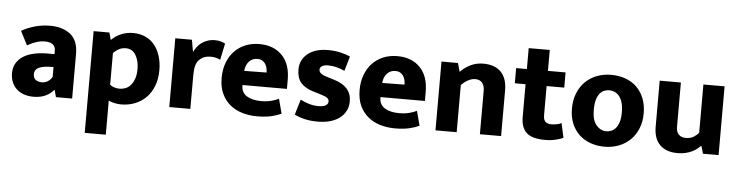

<svg xmlns="http://www.w3.org/2000/svg" viewBox="-49 -865 5131 1335"><g transform="rotate(5 2516.0 -198.0)"><path d="M67 -438Q108 -462 159.5 -476.5Q211 -491 265 -491Q354 -491 408 -448Q462 -405 462 -311V0H349L336 -48H332Q312 -22 276.5 -5.5Q241 11 193 11Q152 11 121.5 -1Q91 -13 71 -33Q51 -53 40.5 -80.5Q30 -108 30 -139Q30 -181 48.5 -211Q67 -241 98.5 -260Q130 -279 172.5 -288Q215 -297 263 -297H313V-323Q313 -350 294 -364.5Q275 -379 240 -379Q210 -379 181 -370Q152 -361 117 -341ZM314 -207 281 -206Q253 -205 234 -200Q215 -195 203.5 -187.5Q192 -180 187 -169.5Q182 -159 182 -148Q182 -117 200.5 -105.5Q219 -94 243 -94Q267 -94 286.5 -108Q306 -122 314 -139Z M805 11Q780 11 756 5.5Q732 0 717 -8V230H570V-480H680L694 -429Q723 -458 761.5 -474.5Q800 -491 846 -491Q892 -491 930 -474Q968 -457 994 -425.5Q1020 -394 1034.5 -349Q1049 -304 1049 -249Q1049 -187 1030 -138.5Q1011 -90 978 -57Q945 -24 900.5 -6.5Q856 11 805 11ZM804 -381Q774 -381 751 -367Q728 -353 717 -339V-119Q742 -97 786 -97Q806 -97 826 -105Q846 -113 861.5 -130.5Q877 -148 887 -176Q897 -204 897 -245Q897 -302 873 -341.5Q849 -381 804 -381Z M1140 0V-480H1256L1271 -396Q1280 -414 1293 -431.5Q1306 -449 1324 -462Q1342 -475 1365.5 -483Q1389 -491 1418 -491Q1440 -491 1458.5 -485.5Q1477 -480 1488 -473L1464 -358Q1453 -364 1436 -369Q1419 -374 1394 -374Q1348 -374 1317.5 -344Q1287 -314 1287 -240V0Z M1944 -197H1634V-193Q1634 -143 1673 -120Q1712 -97 1771 -97Q1812 -97 1843 -105Q1874 -113 1895 -124L1922 -22Q1895 -9 1853.5 1Q1812 11 1752 11Q1698 11 1649.5 -3.5Q1601 -18 1564.5 -48Q1528 -78 1506.5 -124Q1485 -170 1485 -234Q1485 -291 1502.5 -338.5Q1520 -386 1552 -420Q1584 -454 1628.5 -472.5Q1673 -491 1727 -491Q1826 -491 1885 -431Q1944 -371 1944 -260ZM1793 -298Q1793 -315 1789 -331Q1785 -347 1776.5 -359.5Q1768 -372 1754.5 -379.5Q1741 -387 1722 -387Q1687 -387 1664 -362.5Q1641 -338 1637 -296Z M2331 -357Q2304 -370 2274 -377.5Q2244 -385 2216 -385Q2190 -385 2174 -376Q2158 -367 2158 -351Q2158 -334 2173.5 -322.5Q2189 -311 2235 -298L2265 -289Q2325 -271 2356 -236.5Q2387 -202 2387 -148Q2387 -112 2372 -82.5Q2357 -53 2329.5 -32Q2302 -11 2263.5 0Q2225 11 2178 11Q2127 11 2087.5 2Q2048 -7 2014 -24L2046 -131Q2075 -116 2106.5 -106.5Q2138 -97 2171 -97Q2209 -97 2224.5 -108Q2240 -119 2240 -134Q2240 -143 2236.5 -149.5Q2233 -156 2224 -162Q2215 -168 2198.5 -173.5Q2182 -179 2156 -187L2125 -196Q2066 -215 2039 -248.5Q2012 -282 2012 -339Q2012 -372 2025 -399.5Q2038 -427 2062.5 -447.5Q2087 -468 2122.5 -479.5Q2158 -491 2204 -491Q2250 -491 2289.5 -482.5Q2329 -474 2361 -459Z M2907 -197H2597V-193Q2597 -143 2636 -120Q2675 -97 2734 -97Q2775 -97 2806 -105Q2837 -113 2858 -124L2885 -22Q2858 -9 2816.5 1Q2775 11 2715 11Q2661 11 2612.5 -3.5Q2564 -18 2527.5 -48Q2491 -78 2469.5 -124Q2448 -170 2448 -234Q2448 -291 2465.5 -338.5Q2483 -386 2515 -420Q2547 -454 2591.5 -472.5Q2636 -491 2690 -491Q2789 -491 2848 -431Q2907 -371 2907 -260ZM2756 -298Q2756 -315 2752 -331Q2748 -347 2739.5 -359.5Q2731 -372 2717.5 -379.5Q2704 -387 2685 -387Q2650 -387 2627 -362.5Q2604 -338 2600 -296Z M3146 0H2998V-480H3113L3130 -420Q3162 -453 3202 -472Q3242 -491 3289 -491Q3370 -491 3413 -447Q3456 -403 3456 -318V0H3308V-303Q3308 -338 3291.5 -358.5Q3275 -379 3243 -379Q3219 -379 3192.5 -365Q3166 -351 3146 -328Z M3864 -374H3741V-171Q3741 -138 3755.5 -125Q3770 -112 3796 -112Q3816 -112 3836 -116Q3856 -120 3867 -127L3889 -26Q3872 -17 3837.5 -8.5Q3803 0 3764 0Q3671 0 3632.5 -36Q3594 -72 3594 -145V-374H3519V-480H3594V-626H3741V-480H3864Z M4430 -243Q4430 -184 4410.5 -137Q4391 -90 4357 -57Q4323 -24 4277 -6.5Q4231 11 4178 11Q4125 11 4079.5 -5.5Q4034 -22 4001 -53Q3968 -84 3949 -129.5Q3930 -175 3930 -233Q3930 -294 3949.5 -342Q3969 -390 4003 -423Q4037 -456 4083 -473.5Q4129 -491 4182 -491Q4235 -491 4280.5 -475Q4326 -459 4359 -427.5Q4392 -396 4411 -350Q4430 -304 4430 -243ZM4278 -238Q4278 -277 4270 -304.5Q4262 -332 4248 -349.5Q4234 -367 4216 -375Q4198 -383 4179 -383Q4160 -383 4142.5 -376Q4125 -369 4111.5 -352Q4098 -335 4090 -307.5Q4082 -280 4082 -238Q4082 -165 4112 -131Q4142 -97 4181 -97Q4200 -97 4217.5 -104.5Q4235 -112 4248.5 -128.5Q4262 -145 4270 -172Q4278 -199 4278 -238Z M4826 -480H4974V0H4865L4850 -52H4846Q4836 -42 4822 -31Q4808 -20 4788.5 -10.5Q4769 -1 4744 5Q4719 11 4687 11Q4609 11 4565 -32Q4521 -75 4521 -159V-480H4669V-171Q4669 -134 4687.5 -116.5Q4706 -99 4735 -99Q4770 -99 4792.5 -113.5Q4815 -128 4826 -144Z"/></g></svg>

Font: Mukta ExtraBold
Style: Regular
Weight: 800
Designer: Girish Dalvi and Yashodeep Gholap
Foundry: Ek Type
Version: Version 2.538;PS 1.002;hotconv 16.6.51;makeotf.lib2.5.65220;